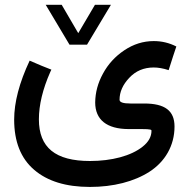

<svg xmlns="http://www.w3.org/2000/svg" viewBox="-20 -525 768 781"><path d="M666 -239.7C679.7 -282.7 689.9 -314.9 697.3 -335.9C668.5 -350.6 638.2 -357.9 605.5 -357.9C562.5 -357.9 522.5 -345.2 485.4 -320.3C448.2 -295.4 419.4 -263.7 398.9 -225.6C377.9 -187.5 367.7 -148.4 367.2 -108.4C367.2 -37.6 414.6 -0.5 502 0H556.2C593.8 0 596.2 2.9 596.2 6.8C596.2 30.8 584.5 52.2 560.5 71.3C513.2 109.4 433.6 129.9 346.2 129.9C205.1 129.9 138.2 75.2 138.2 -39.6C138.2 -98.1 153.8 -162.6 184.6 -232.4L189 -241.7C167 -250 137.2 -262.2 100.6 -278.3C58.6 -189 37.6 -108.9 37.6 -38.6C37.6 50.8 64.5 119.1 118.7 165.5C172.4 211.9 248 235.4 345.7 235.4C440.9 235.4 525.4 213.9 588.4 173.3C650.9 132.8 689.9 67.9 689.9 -10.3C689.9 -74.7 650.9 -104 566.4 -104H510.3C481 -104 466.3 -108.9 466.3 -119.1C466.3 -150.9 479.5 -180.7 505.9 -208.5C531.7 -236.3 564.9 -250.5 605.5 -250.5C623 -250.5 643.1 -247.1 666 -239.7ZM262.7 -343.3H334L431.2 -505.4H366.2L298.3 -390.1L231 -505.4H166Z"/></svg>

Font: Samim Medium
Style: Regular
Weight: 500
Foundry: DejaVu fonts team - Redesigned by Saber Rastikerdar
Version: Version 4.0.5